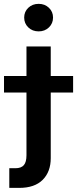

<svg xmlns="http://www.w3.org/2000/svg" viewBox="-80 -752 392 977"><path d="M54.7 -515.6H178.2V52.7Q178.2 122.1 137.2 163.1Q96.2 204.1 17.6 204.1H-32.7V104H-1.5Q27.8 104 41.3 88.4Q54.7 72.8 54.7 38.1ZM-59.6 -281.2V-365.2H292V-281.2ZM116.7 -592.3Q85 -592.3 64 -612.5Q43 -632.8 43 -662.6Q43 -692.4 64 -712.4Q85 -732.4 116.7 -732.4Q147.9 -732.4 168.9 -712.4Q189.9 -692.4 189.9 -662.6Q189.9 -632.8 168.9 -612.5Q147.9 -592.3 116.7 -592.3Z"/></svg>

Font: Inter Display SemiBold
Style: Regular
Weight: 600
Designer: Rasmus Andersson
Foundry: rsms
Version: Version 4.001;git-9221beed3